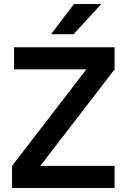

<svg xmlns="http://www.w3.org/2000/svg" viewBox="-20 -935 625 955"><path d="M40 -110 408 -588V-590H50V-700H550V-590L182 -112V-110H550V0H40ZM348 -915H484L346 -765H234Z"/></svg>

Font: PT Root UI Bold
Style: Regular
Weight: 700
Designer: Vitaly Kuzmin
Foundry: ParaType Ltd.
Version: Version 2.000G